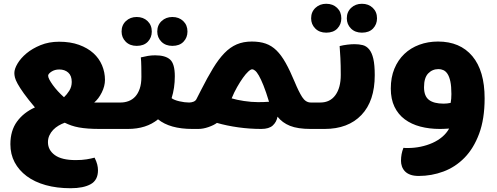

<svg xmlns="http://www.w3.org/2000/svg" viewBox="-20 -683 2632 1017"><path d="M510 0Q475 0 447.5 -2Q420 -4 398 -8Q376 -12 357.5 -18.5Q339 -25 323 -33Q306 -27 290 -17.5Q274 -8 261.5 5Q249 18 241.5 34.5Q234 51 234 70Q234 112 270.5 138.5Q307 165 381 165Q414 165 438.5 161Q463 157 481 152Q491 172 495 188Q499 204 499 219Q499 271 460.5 292.5Q422 314 354 314Q281 314 222 297.5Q163 281 121.5 250Q80 219 57.5 176.5Q35 134 35 81Q35 9 70 -39Q105 -87 165 -114Q128 -158 106.5 -188Q85 -218 73.5 -239Q62 -260 59 -273Q56 -286 56 -296Q56 -318 73 -346.5Q90 -375 120.5 -400.5Q151 -426 195 -444Q239 -462 293 -462Q353 -462 398.5 -445.5Q444 -429 474.5 -401.5Q505 -374 520.5 -337Q536 -300 536 -260Q536 -227 519 -193Q502 -159 479 -140H612Q632 -117 632 -68Q632 -48 626 -29Q620 -10 613 0ZM319 -168Q334 -182 347 -202.5Q360 -223 360 -249Q360 -282 341.5 -298.5Q323 -315 294 -315Q270 -315 252.5 -303.5Q235 -292 235 -282Q235 -274 241.5 -261.5Q248 -249 259.5 -233Q271 -217 286.5 -200Q302 -183 319 -168Z M611 0Q592 -13 580 -37Q568 -61 568 -90Q568 -116 575 -140H619Q641 -140 661 -147.5Q681 -155 696 -171Q711 -187 720 -213Q729 -239 729 -276Q729 -299 728.5 -329Q728 -359 726 -379Q746 -384 764 -387Q782 -390 802 -390Q856 -390 881 -367.5Q906 -345 906 -279Q906 -217 889 -163Q902 -153 930 -146.5Q958 -140 981 -140H1005Q1025 -117 1025 -68Q1025 -48 1019 -29Q1013 -10 1006 0H999Q880 0 817 -51Q755 0 657 0ZM893 -440Q857 -440 835 -462Q813 -484 813 -516Q813 -550 836 -571.5Q859 -593 893 -593Q928 -593 950.5 -571.5Q973 -550 973 -516Q973 -484 952 -462Q931 -440 893 -440ZM704 -440Q668 -440 646 -462Q624 -484 624 -516Q624 -550 647 -571.5Q670 -593 704 -593Q739 -593 761.5 -571.5Q784 -550 784 -516Q784 -484 763 -462Q742 -440 704 -440Z M1660 -140Q1680 -117 1680 -68Q1680 -48 1674 -29Q1668 -10 1661 0H1626Q1557 0 1516 -16.5Q1475 -33 1450 -65Q1445 -37 1425 -18.5Q1405 0 1364 0Q1303 0 1242 -8.5Q1181 -17 1129 -32Q1113 -20 1084.5 -10Q1056 0 1030 0H1003Q984 -13 972 -37Q960 -61 960 -90Q960 -116 967 -140H982Q993 -140 1004 -144Q1015 -148 1020 -157L1045 -206Q1079 -273 1108.5 -321.5Q1138 -370 1168.5 -401.5Q1199 -433 1234 -448Q1269 -463 1314 -463Q1356 -463 1387.5 -452Q1419 -441 1444.5 -416Q1470 -391 1493 -350Q1516 -309 1541 -249Q1562 -198 1580.5 -169Q1599 -140 1626 -140ZM1405 -144Q1389 -197 1375.5 -230.5Q1362 -264 1351 -283Q1340 -302 1331 -309Q1322 -316 1316 -316Q1308 -316 1295 -304Q1282 -292 1267 -271Q1252 -250 1236 -222Q1220 -194 1207 -162Q1233 -154 1272.5 -148Q1312 -142 1347 -142Q1360 -142 1376.5 -142.5Q1393 -143 1405 -144Z M1677 -140Q1728 -140 1756.5 -179Q1785 -218 1785 -286Q1785 -337 1783 -376Q1781 -415 1779 -439Q1799 -444 1820 -446.5Q1841 -449 1858 -449Q1882 -449 1901.5 -444Q1921 -439 1935.5 -421.5Q1950 -404 1957.5 -371.5Q1965 -339 1965 -285Q1965 -148 1894.5 -74Q1824 0 1699 0H1659Q1640 -13 1628 -37Q1616 -61 1616 -90Q1616 -116 1623 -140ZM1897 -510Q1861 -510 1839 -532Q1817 -554 1817 -586Q1817 -620 1840 -641.5Q1863 -663 1897 -663Q1932 -663 1954.5 -641.5Q1977 -620 1977 -586Q1977 -554 1956 -532Q1935 -510 1897 -510ZM1708 -510Q1672 -510 1650 -532Q1628 -554 1628 -586Q1628 -620 1651 -641.5Q1674 -663 1708 -663Q1743 -663 1765.5 -641.5Q1788 -620 1788 -586Q1788 -554 1767 -532Q1746 -510 1708 -510Z M2198 249Q2172 249 2154 242.5Q2136 236 2125 224.5Q2114 213 2109 198.5Q2104 184 2104 169Q2104 132 2117 100Q2123 101 2129 101Q2135 101 2141 101Q2175 101 2208.5 94Q2242 87 2271 74Q2300 61 2322.5 42Q2345 23 2359 -2Q2345 -1 2331.5 -0.5Q2318 0 2310 0Q2254 0 2206.5 -12.5Q2159 -25 2124 -51Q2089 -77 2069.5 -117.5Q2050 -158 2050 -214Q2050 -273 2069 -319Q2088 -365 2121.5 -397Q2155 -429 2201 -446Q2247 -463 2300 -463Q2417 -463 2482 -385.5Q2547 -308 2547 -162Q2547 -53 2518 25Q2489 103 2440.5 152.5Q2392 202 2329 225.5Q2266 249 2198 249ZM2367 -138Q2369 -148 2370 -160Q2371 -172 2371 -185Q2371 -226 2365.5 -251.5Q2360 -277 2350.5 -291.5Q2341 -306 2328.5 -311.5Q2316 -317 2303 -317Q2270 -317 2248 -294Q2226 -271 2226 -221Q2226 -174 2252 -154Q2278 -134 2330 -134Q2341 -134 2348 -135Q2355 -136 2367 -138Z"/></svg>

Font: Baloo Bhaijaan
Style: Regular
Weight: 400
Designer: Devika Bhansali and Ek Type
Foundry: Ek Type
Version: Version 1.443;PS 1.000;hotconv 16.6.51;makeotf.lib2.5.65220;